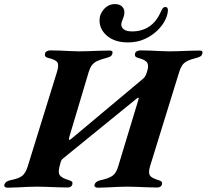

<svg xmlns="http://www.w3.org/2000/svg" viewBox="-62 -896 990 920"><path d="M-26.5 3.4Q-33.6 3.4 -38.3 -0.4Q-43 -4.1 -41.3 -10.9Q-36.4 -27 -13.5 -32.2Q26.8 -40 43.5 -52.7Q60.2 -65.5 70.4 -97.4L210.9 -551Q221 -583.5 213.1 -596.8Q205.2 -610.1 168.1 -618.7Q158.8 -620.9 155.2 -626.3Q151.5 -631.7 153.9 -640.4Q155.6 -647.2 163.3 -650.9Q171.1 -654.6 178.2 -654.6Q200.7 -654.6 225.4 -653.6Q250.1 -652.6 273.5 -651.3Q297 -650 316.7 -650Q336.7 -650 362.3 -650.9Q387.9 -651.8 414.7 -652.8Q441.5 -653.8 463.2 -653.8Q480.7 -653.8 476.6 -639.5Q474.1 -630.1 467.4 -625.9Q460.7 -621.7 448.6 -618.7Q419.7 -611.4 403.1 -603.2Q386.5 -594.9 377.6 -582.5Q368.8 -570.2 362.8 -550.2L270.3 -240.6Q266.9 -227.3 269.6 -225.9Q272.2 -224.5 283.6 -234.1L621.7 -517.2Q627.2 -521.7 631.1 -526.8Q635 -532 637.8 -539L641.8 -550Q651.8 -578.7 644.2 -594Q636.6 -609.3 599.5 -618.7Q590.2 -620.9 586.5 -626.3Q582.9 -631.7 585.3 -640.4Q587 -647.2 594.7 -650.9Q602.5 -654.6 609.6 -654.6Q632.1 -654.6 657.1 -653.6Q682.2 -652.6 706.1 -651.3Q730 -650 750.2 -650Q769.7 -650 794.7 -650.9Q819.6 -651.8 846.1 -652.8Q872.5 -653.8 894.2 -653.8Q911.7 -653.8 907.6 -639.5Q905.1 -630.1 898.4 -625.9Q891.7 -621.7 879.6 -618.7Q850.7 -611.4 834.8 -603.2Q818.9 -594.9 810.7 -582.5Q802.5 -570.2 796.5 -550.4L656.7 -98.4Q648.1 -68.7 656 -55.6Q664 -42.5 699.4 -32.2Q708.7 -29.2 712.5 -25.2Q716.2 -21.2 713.8 -11.7Q712.1 -4.9 706 -1.2Q699.9 2.5 691.1 2.5Q669.4 2.5 643.5 1.4Q617.6 0.4 593 -0.6Q568.4 -1.6 548.6 -1.6Q528.8 -1.6 504.2 -0.6Q479.6 0.4 454 1.9Q428.3 3.4 405.8 3.4Q398.7 3.4 393.9 -0.4Q389.1 -4.1 390.8 -10.9Q395.7 -27 418.6 -32.2Q458 -40.5 476.3 -53.2Q494.6 -65.8 503.8 -97L601.6 -419.5Q603.6 -425.4 601.9 -427.3Q600.2 -429.3 596.2 -426.3L241 -137.4Q234.9 -132.3 232.5 -128.3Q230.1 -124.2 228.1 -116.6L223.1 -97.8Q215.2 -68.5 225.2 -55.4Q235.1 -42.3 270 -32.2Q279.3 -29.2 283.1 -25.2Q286.8 -21.2 284.4 -11.7Q282.7 -4.9 276.6 -1.2Q270.5 2.5 261.7 2.5Q240 2.5 213.8 1.4Q187.5 0.4 162.3 -0.6Q137 -1.6 116.8 -1.6Q96.8 -1.6 72.2 -0.6Q47.5 0.4 21.8 1.9Q-4 3.4 -26.5 3.4ZM551.7 -692.8Q488.4 -692.8 451.7 -723.8Q414.9 -754.7 414.9 -798.3Q414.9 -829 436.6 -852.7Q458.3 -876.4 488.8 -876.4Q509.9 -876.4 521.9 -865.5Q534 -854.7 534 -837.6Q534 -826 530.5 -815.7Q527.1 -805.4 523.2 -796.2Q519.3 -786.9 519.3 -777.6Q519.3 -765.2 531.5 -755.3Q543.6 -745.5 571.3 -745.5Q616.9 -745.5 651.7 -768Q686.5 -790.5 707.7 -837.6Q714.8 -852.7 718.8 -857.5Q722.9 -862.4 731 -862.4Q742.5 -862.4 742.5 -847.5Q742.5 -826.5 729.4 -799.8Q716.3 -773.2 691.2 -749.1Q666.1 -724.9 631 -708.9Q595.9 -692.8 551.7 -692.8Z"/></svg>

Font: EB Garamond
Style: Italic
Weight: 400
Italic angle: -17.2°
Designer: Georg Duffner and Octavio Pardo
Foundry: Georg Duffner
Version: Version 1.001